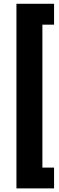

<svg xmlns="http://www.w3.org/2000/svg" viewBox="-20 -850 319 1037"><path d="M272 -716.8H209V55.2H272V167.5H68.8V-829.6H272Z"/></svg>

Font: Vazirmatn RD UI ExtraBold
Style: Regular
Weight: 800
Designer: Saber Rastikerdar
Foundry: Saber Rastikerdar
Version: Version 33.003